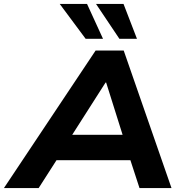

<svg xmlns="http://www.w3.org/2000/svg" viewBox="-60 -964 937 984"><path d="M-40 0 430 -705H574L819 0H655L592 -193L651 -143H184L261 -192L138 0ZM481 -541 287 -237 260 -273H617L580 -236L484 -541ZM552 -765 432 -944H573L642 -765ZM379 -765 246 -944H386L468 -765Z"/></svg>

Font: Nunito Sans 10pt SemiExpanded ExtraBold
Style: Italic
Weight: 800
Width: 6
Italic angle: -9°
Designer: Vernon Adams
Foundry: Vernon Adams
Version: Version 3.101;gftools[0.9.27]